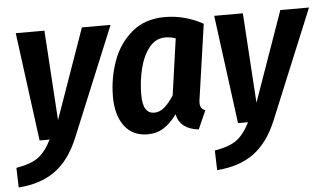

<svg xmlns="http://www.w3.org/2000/svg" viewBox="-70 -630 1590 934"><g transform="rotate(-5 725.0 -163.0)"><path d="M279 3Q236 107 165.5 159Q95 211 -15 219L-18 123Q53 111 89 85Q125 59 155 0H106L36 -530H176L204 -91L359 -530H499Z M951 -496 900 -142Q897 -126 897 -115Q897 -100 902.5 -91Q908 -82 922 -76L882 14Q792 4 776 -69Q746 -28 712 -6Q678 16 633 16Q560 16 520 -37Q480 -90 480 -181Q480 -270 509.5 -353Q539 -436 603 -490.5Q667 -545 765 -545Q862 -545 951 -496ZM618 -179Q618 -130 632.5 -108Q647 -86 674 -86Q700 -86 723 -105.5Q746 -125 770 -162L809 -437Q785 -446 759 -446Q711 -446 679.5 -406Q648 -366 633 -304.5Q618 -243 618 -179Z M1248 3Q1205 107 1134.5 159Q1064 211 954 219L951 123Q1022 111 1058 85Q1094 59 1124 0H1075L1005 -530H1145L1173 -91L1328 -530H1468Z"/></g></svg>

Font: Fira Sans Condensed SemiBold
Style: Italic
Weight: 600
Width: 3
Italic angle: -8°
Designer: bBox Type GmbH & Carrois Corporate GbR & Edenspiekermann AG
Foundry: bBox Type GmbH & Carrois Corporate GbR & Edenspiekermann AG
Version: Version 4.301